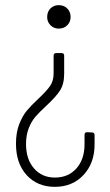

<svg xmlns="http://www.w3.org/2000/svg" viewBox="-20 -516 426 745"><path d="M254 -450Q254 -431 241 -418Q228 -405 208 -405Q189 -405 176 -418Q163 -431 163 -450Q163 -470 175.5 -483Q188 -496 208 -496Q228 -496 241 -483Q254 -470 254 -450ZM229 -300V-230Q229 -189 212 -163.5Q195 -138 159 -105Q132 -80 117 -62.5Q102 -45 91.5 -18.5Q81 8 81 43Q81 102 112 137.5Q143 173 193 173Q245 173 276.5 137.5Q308 102 308 44V7Q308 -3 318 -3L337 -2Q347 -2 347 8V44Q347 117 304 163Q261 209 193 209Q125 209 83.5 163.5Q42 118 42 42Q42 -2 54.5 -34Q67 -66 84 -86.5Q101 -107 129 -133Q160 -162 174 -182Q188 -202 188 -231V-300Q188 -310 198 -310H219Q229 -310 229 -300Z"/></svg>

Font: Barlow Semi Condensed ExLight
Style: Regular
Weight: 275
Width: 4
Designer: Jeremy Tribby
Foundry: Tribby Type
Version: Version 1.408